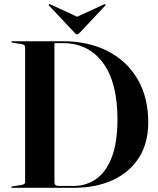

<svg xmlns="http://www.w3.org/2000/svg" viewBox="-20 -897 756 917"><path d="M34 -3Q34 -6.5 39.5 -7L82.5 -13.5Q100 -16 100 -27.5V-671Q100 -683.5 83 -686.5L38.5 -693.5Q34 -694 34 -697Q34 -700 38.5 -700H280.5Q401 -700 492.8 -653.8Q584.5 -607.5 636.2 -520.5Q688 -433.5 688 -312Q688 -213.5 643.5 -143.8Q599 -74 518.8 -37Q438.5 0 332 0H38.5Q34 0 34 -3ZM332 -9Q392 -9 439.2 -42.2Q486.5 -75.5 513.8 -145.8Q541 -216 541 -327.5Q541 -503.5 471.5 -597.2Q402 -691 281 -691H240V-27.5Q240 -9 259 -9ZM362 -742Q354.5 -733 348.5 -733Q342.5 -733 335 -742L215 -869.5Q211 -874 214 -876.5Q216 -878.5 221.5 -875.5L348.5 -817L475.5 -875.5Q480.5 -878.5 483 -876.5Q485.5 -874 482 -869.5Z"/></svg>

Font: Fraunces 144pt S000 SemiBold
Style: Regular
Weight: 600
Version: Version 1.000; ttfautohint (v1.8.3)